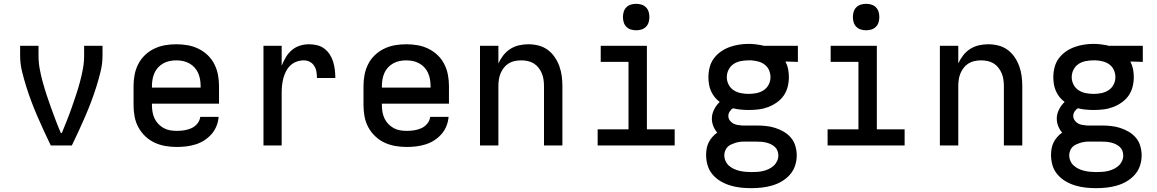

<svg xmlns="http://www.w3.org/2000/svg" viewBox="-20 -759 6040 1002"><path d="M245 0Q227 -37 209.5 -75Q192 -113 175.5 -151Q159 -189 144.5 -227.5Q130 -266 117.5 -305.5Q105 -345 95 -386Q85 -427 85 -468V-520H181V-468Q181 -433 187.5 -398Q194 -363 203.5 -329Q213 -295 224 -261.5Q235 -228 247 -195Q259 -162 271.5 -129Q284 -96 298 -64L300 -66L302 -64L304 -68Q317 -100 330 -132.5Q343 -165 354.5 -198Q366 -231 377 -264Q388 -297 397 -330.5Q406 -364 412.5 -398.5Q419 -433 419 -468V-520H515V-468Q515 -427 505 -386Q495 -345 482.5 -305.5Q470 -266 455.5 -227.5Q441 -189 424.5 -151Q408 -113 390.5 -75Q373 -37 355 0Z M903 8Q873 8 843.5 3Q814 -2 787 -14.5Q760 -27 738 -48Q716 -69 702 -95Q688 -121 682.5 -150.5Q677 -180 677 -210V-310Q677 -340 682.5 -369Q688 -398 701.5 -424.5Q715 -451 736.5 -471.5Q758 -492 785 -505Q812 -518 841 -523Q870 -528 900 -528Q930 -528 959 -523Q988 -518 1015 -505Q1042 -492 1063.5 -471.5Q1085 -451 1098.5 -424.5Q1112 -398 1117.5 -369Q1123 -340 1123 -310V-218H773V-210Q773 -192 776 -174.5Q779 -157 786.5 -141Q794 -125 806.5 -112Q819 -99 834.5 -90.5Q850 -82 867.5 -79Q885 -76 903 -76Q922 -76 941.5 -79Q961 -82 979 -90Q997 -98 1010 -114Q1023 -130 1025 -149H1121Q1119 -124 1109.5 -100.5Q1100 -77 1083.5 -58.5Q1067 -40 1046 -26.5Q1025 -13 1001 -5.5Q977 2 952 5Q927 8 903 8ZM1027 -302V-310Q1027 -328 1024 -345Q1021 -362 1014 -378Q1007 -394 995 -407Q983 -420 967.5 -428.5Q952 -437 935 -440.5Q918 -444 900 -444Q882 -444 865 -440.5Q848 -437 832.5 -428.5Q817 -420 805 -407Q793 -394 786 -378Q779 -362 776 -345Q773 -328 773 -310V-302Z M1355 0V-520H1450V-416Q1459 -439 1471.5 -460Q1484 -481 1502.5 -497Q1521 -513 1544.5 -520.5Q1568 -528 1593 -528Q1614 -528 1635 -523Q1656 -518 1673 -505Q1690 -492 1701.5 -474Q1713 -456 1719 -435.5Q1725 -415 1727.5 -394Q1730 -373 1730 -352H1634Q1634 -368 1631.5 -384Q1629 -400 1620.5 -414Q1612 -428 1597.5 -436Q1583 -444 1566 -444Q1547 -444 1528.5 -437.5Q1510 -431 1496 -418Q1482 -405 1473 -387.5Q1464 -370 1459 -351.5Q1454 -333 1452 -314Q1450 -295 1450 -276V0Z M2103 8Q2073 8 2043.5 3Q2014 -2 1987 -14.5Q1960 -27 1938 -48Q1916 -69 1902 -95Q1888 -121 1882.5 -150.5Q1877 -180 1877 -210V-310Q1877 -340 1882.5 -369Q1888 -398 1901.5 -424.5Q1915 -451 1936.5 -471.5Q1958 -492 1985 -505Q2012 -518 2041 -523Q2070 -528 2100 -528Q2130 -528 2159 -523Q2188 -518 2215 -505Q2242 -492 2263.5 -471.5Q2285 -451 2298.5 -424.5Q2312 -398 2317.5 -369Q2323 -340 2323 -310V-218H1973V-210Q1973 -192 1976 -174.5Q1979 -157 1986.5 -141Q1994 -125 2006.5 -112Q2019 -99 2034.5 -90.5Q2050 -82 2067.5 -79Q2085 -76 2103 -76Q2122 -76 2141.5 -79Q2161 -82 2179 -90Q2197 -98 2210 -114Q2223 -130 2225 -149H2321Q2319 -124 2309.5 -100.5Q2300 -77 2283.5 -58.5Q2267 -40 2246 -26.5Q2225 -13 2201 -5.5Q2177 2 2152 5Q2127 8 2103 8ZM2227 -302V-310Q2227 -328 2224 -345Q2221 -362 2214 -378Q2207 -394 2195 -407Q2183 -420 2167.5 -428.5Q2152 -437 2135 -440.5Q2118 -444 2100 -444Q2082 -444 2065 -440.5Q2048 -437 2032.5 -428.5Q2017 -420 2005 -407Q1993 -394 1986 -378Q1979 -362 1976 -345Q1973 -328 1973 -310V-302Z M2485 0V-520H2581V-428Q2591 -450 2606.5 -470Q2622 -490 2643 -503.5Q2664 -517 2688.5 -522.5Q2713 -528 2737 -528Q2764 -528 2790 -521.5Q2816 -515 2837.5 -499.5Q2859 -484 2874.5 -461.5Q2890 -439 2899 -414Q2908 -389 2911.5 -363Q2915 -337 2915 -310V0H2819V-310Q2819 -327 2816.5 -344Q2814 -361 2807.5 -376.5Q2801 -392 2790.5 -405.5Q2780 -419 2765.5 -428Q2751 -437 2734 -440.5Q2717 -444 2700 -444Q2683 -444 2666 -440.5Q2649 -437 2634.5 -428Q2620 -419 2609.5 -405.5Q2599 -392 2592.5 -376.5Q2586 -361 2583.5 -344Q2581 -327 2581 -310V0Z M3099 0V-84H3260V-436H3115V-520H3356V-84H3501V0ZM3300 -601Q3286 -601 3272.5 -605Q3259 -609 3249 -619Q3239 -629 3235 -642.5Q3231 -656 3231 -670Q3231 -684 3235 -697.5Q3239 -711 3249 -721Q3259 -731 3272.5 -735Q3286 -739 3300 -739Q3314 -739 3327.5 -735Q3341 -731 3351 -721Q3361 -711 3365 -697.5Q3369 -684 3369 -670Q3369 -656 3365 -642.5Q3361 -629 3351 -619Q3341 -609 3327.5 -605Q3314 -601 3300 -601Z M3900 223Q3900 223 3900 223Q3900 223 3900 223Q3873 223 3845.5 220Q3818 217 3791.5 209Q3765 201 3741 187Q3717 173 3699 152Q3681 131 3673 104.5Q3665 78 3665 50Q3665 33 3668 16Q3671 -1 3678.5 -16Q3686 -31 3697.5 -44Q3709 -57 3723 -67Q3710 -82 3702.5 -101Q3695 -120 3695 -140Q3695 -164 3706.5 -187Q3718 -210 3736 -227Q3721 -238 3709.5 -252.5Q3698 -267 3690.5 -284Q3683 -301 3680 -319.5Q3677 -338 3677 -356Q3677 -382 3683.5 -407.5Q3690 -433 3705 -453.5Q3720 -474 3741 -489Q3762 -504 3786.5 -513Q3811 -522 3836.5 -526Q3862 -530 3887 -530Q3904 -530 3921.5 -528Q3939 -526 3955 -523L3965 -520H4144V-436L4079 -438Q4089 -419 4093 -398.5Q4097 -378 4097 -356Q4097 -331 4090.5 -305.5Q4084 -280 4069.5 -259.5Q4055 -239 4033.5 -224Q4012 -209 3988 -200Q3964 -191 3938.5 -188Q3913 -185 3887 -185Q3867 -185 3846 -187Q3825 -189 3805 -194Q3795 -188 3788 -177Q3781 -166 3781 -154Q3781 -142 3788 -131.5Q3795 -121 3805.5 -115Q3816 -109 3828.5 -107Q3841 -105 3853 -104Q3855 -104 3856.5 -104Q3858 -104 3860 -104Q3863 -104 3866 -104Q3869 -104 3872 -104H3928Q3953 -104 3977.5 -101.5Q4002 -99 4025.5 -91.5Q4049 -84 4070.5 -71.5Q4092 -59 4108 -40Q4124 -21 4131 3.5Q4138 28 4138 52Q4138 80 4129 106.5Q4120 133 4101.5 153.5Q4083 174 4059 188Q4035 202 4008.5 209.5Q3982 217 3955 220Q3928 223 3900 223ZM3887 -269Q3908 -269 3928 -273Q3948 -277 3965 -288Q3982 -299 3991.5 -317.5Q4001 -336 4001 -356Q4001 -375 3993.5 -392.5Q3986 -410 3971 -421.5Q3956 -433 3937.5 -438Q3919 -443 3900 -444H3887Q3887 -444 3886.5 -444Q3886 -444 3886 -444Q3866 -444 3845.5 -440Q3825 -436 3808.5 -425Q3792 -414 3782.5 -395.5Q3773 -377 3773 -356Q3773 -336 3782.5 -317.5Q3792 -299 3809 -288Q3826 -277 3846.5 -273Q3867 -269 3887 -269ZM3900 139Q3916 139 3931.5 138Q3947 137 3962 133.5Q3977 130 3991 123.5Q4005 117 4016.5 107Q4028 97 4035 82.5Q4042 68 4042 53Q4042 40 4037.5 28Q4033 16 4023.5 7.5Q4014 -1 4002.5 -6.5Q3991 -12 3978.5 -15Q3966 -18 3953.5 -19Q3941 -20 3928 -20H3872Q3869 -20 3865.5 -20Q3862 -20 3859 -20Q3848 -20 3836.5 -18Q3825 -16 3814.5 -12.5Q3804 -9 3793.5 -4Q3783 1 3775.5 9.5Q3768 18 3764 29Q3760 40 3760 51Q3760 67 3766.5 81.5Q3773 96 3784.5 106Q3796 116 3810 122.5Q3824 129 3839 132.5Q3854 136 3869.5 137.5Q3885 139 3900 139Z M4299 0V-84H4460V-436H4315V-520H4556V-84H4701V0ZM4500 -601Q4486 -601 4472.5 -605Q4459 -609 4449 -619Q4439 -629 4435 -642.5Q4431 -656 4431 -670Q4431 -684 4435 -697.5Q4439 -711 4449 -721Q4459 -731 4472.5 -735Q4486 -739 4500 -739Q4514 -739 4527.5 -735Q4541 -731 4551 -721Q4561 -711 4565 -697.5Q4569 -684 4569 -670Q4569 -656 4565 -642.5Q4561 -629 4551 -619Q4541 -609 4527.5 -605Q4514 -601 4500 -601Z M4885 0V-520H4981V-428Q4991 -450 5006.5 -470Q5022 -490 5043 -503.5Q5064 -517 5088.5 -522.5Q5113 -528 5137 -528Q5164 -528 5190 -521.5Q5216 -515 5237.5 -499.5Q5259 -484 5274.5 -461.5Q5290 -439 5299 -414Q5308 -389 5311.5 -363Q5315 -337 5315 -310V0H5219V-310Q5219 -327 5216.5 -344Q5214 -361 5207.5 -376.5Q5201 -392 5190.5 -405.5Q5180 -419 5165.5 -428Q5151 -437 5134 -440.5Q5117 -444 5100 -444Q5083 -444 5066 -440.5Q5049 -437 5034.5 -428Q5020 -419 5009.5 -405.5Q4999 -392 4992.5 -376.5Q4986 -361 4983.5 -344Q4981 -327 4981 -310V0Z M5700 223Q5700 223 5700 223Q5700 223 5700 223Q5673 223 5645.5 220Q5618 217 5591.5 209Q5565 201 5541 187Q5517 173 5499 152Q5481 131 5473 104.5Q5465 78 5465 50Q5465 33 5468 16Q5471 -1 5478.5 -16Q5486 -31 5497.5 -44Q5509 -57 5523 -67Q5510 -82 5502.5 -101Q5495 -120 5495 -140Q5495 -164 5506.5 -187Q5518 -210 5536 -227Q5521 -238 5509.5 -252.5Q5498 -267 5490.5 -284Q5483 -301 5480 -319.5Q5477 -338 5477 -356Q5477 -382 5483.5 -407.5Q5490 -433 5505 -453.5Q5520 -474 5541 -489Q5562 -504 5586.5 -513Q5611 -522 5636.5 -526Q5662 -530 5687 -530Q5704 -530 5721.5 -528Q5739 -526 5755 -523L5765 -520H5944V-436L5879 -438Q5889 -419 5893 -398.5Q5897 -378 5897 -356Q5897 -331 5890.5 -305.5Q5884 -280 5869.5 -259.5Q5855 -239 5833.5 -224Q5812 -209 5788 -200Q5764 -191 5738.5 -188Q5713 -185 5687 -185Q5667 -185 5646 -187Q5625 -189 5605 -194Q5595 -188 5588 -177Q5581 -166 5581 -154Q5581 -142 5588 -131.5Q5595 -121 5605.5 -115Q5616 -109 5628.5 -107Q5641 -105 5653 -104Q5655 -104 5656.5 -104Q5658 -104 5660 -104Q5663 -104 5666 -104Q5669 -104 5672 -104H5728Q5753 -104 5777.5 -101.5Q5802 -99 5825.5 -91.5Q5849 -84 5870.5 -71.5Q5892 -59 5908 -40Q5924 -21 5931 3.5Q5938 28 5938 52Q5938 80 5929 106.5Q5920 133 5901.5 153.5Q5883 174 5859 188Q5835 202 5808.5 209.5Q5782 217 5755 220Q5728 223 5700 223ZM5687 -269Q5708 -269 5728 -273Q5748 -277 5765 -288Q5782 -299 5791.5 -317.5Q5801 -336 5801 -356Q5801 -375 5793.5 -392.5Q5786 -410 5771 -421.5Q5756 -433 5737.5 -438Q5719 -443 5700 -444H5687Q5687 -444 5686.5 -444Q5686 -444 5686 -444Q5666 -444 5645.5 -440Q5625 -436 5608.5 -425Q5592 -414 5582.5 -395.5Q5573 -377 5573 -356Q5573 -336 5582.5 -317.5Q5592 -299 5609 -288Q5626 -277 5646.5 -273Q5667 -269 5687 -269ZM5700 139Q5716 139 5731.5 138Q5747 137 5762 133.5Q5777 130 5791 123.5Q5805 117 5816.5 107Q5828 97 5835 82.5Q5842 68 5842 53Q5842 40 5837.5 28Q5833 16 5823.5 7.5Q5814 -1 5802.5 -6.5Q5791 -12 5778.5 -15Q5766 -18 5753.5 -19Q5741 -20 5728 -20H5672Q5669 -20 5665.5 -20Q5662 -20 5659 -20Q5648 -20 5636.5 -18Q5625 -16 5614.5 -12.5Q5604 -9 5593.5 -4Q5583 1 5575.5 9.5Q5568 18 5564 29Q5560 40 5560 51Q5560 67 5566.5 81.5Q5573 96 5584.5 106Q5596 116 5610 122.5Q5624 129 5639 132.5Q5654 136 5669.5 137.5Q5685 139 5700 139Z"/></svg>

Font: Zed Mono Medium Extended
Style: Regular
Weight: 500
Width: 7
Monospace: yes
Designer: Belleve Invis
Foundry: Belleve Invis
Version: Version 1.0.0; ttfautohint (v1.8.4)